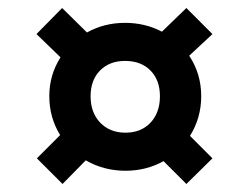

<svg xmlns="http://www.w3.org/2000/svg" viewBox="-20 -590 621 479"><path d="M136 -131 72 -195 130 -253Q103 -297 103 -350Q103 -403 131 -447L71 -505L135 -570L197 -509Q240 -533 292 -533Q342 -533 384 -511L445 -570L510 -505L452 -451Q482 -406 482 -350Q482 -296 454 -251L510 -195L445 -131L388 -188Q345 -164 293 -164Q239 -164 194 -190ZM293 -259Q332 -259 355.5 -284Q379 -309 379 -350Q379 -390 355.5 -414Q332 -438 292 -438Q253 -438 229.5 -414Q206 -390 206 -350Q206 -309 230 -284Q254 -259 293 -259Z"/></svg>

Font: Figtree SemiBold
Style: Regular
Weight: 600
Designer: Erik Kennedy
Foundry: Erik Kennedy
Version: Version 2.001; ttfautohint (v1.8.4.7-5d5b);gftools[0.9.27]